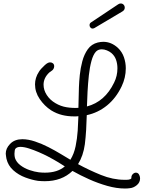

<svg xmlns="http://www.w3.org/2000/svg" viewBox="-20 -984 824 1102"><path d="M697 98Q649 98 596 83Q543 68 491.5 45Q440 22 396 -3Q335 56 237 56Q228 56 218 55.5Q208 55 198 54Q164 49 125 34.5Q86 20 56 -7Q26 -34 17 -73Q16 -81 14.5 -88.5Q13 -96 13 -102Q13 -132 37 -157Q51 -172 69 -178.5Q87 -185 108 -185Q142 -185 181 -172Q220 -159 258 -139.5Q296 -120 329 -100Q362 -80 384 -67Q405 -101 414 -145Q423 -189 426 -234Q429 -279 430 -317Q423 -316 416.5 -316Q410 -316 403 -316Q369 -316 336.5 -324Q304 -332 273 -351Q235 -376 208 -415.5Q181 -455 181 -500Q181 -518 186.5 -536.5Q192 -555 204 -573Q208 -580 217.5 -590.5Q227 -601 237.5 -610.5Q248 -620 255 -623Q261 -626 268 -626Q278 -626 284.5 -620Q291 -614 291 -604Q291 -592 282 -582Q278 -578 273 -575Q268 -572 263 -568Q246 -552 238 -534.5Q230 -517 230 -498Q230 -467 248.5 -438.5Q267 -410 298 -392Q328 -374 362 -368.5Q396 -363 430 -365Q431 -395 431.5 -424.5Q432 -454 433 -484Q434 -514 438 -553.5Q442 -593 452.5 -632.5Q463 -672 484 -701.5Q505 -731 541 -740Q549 -742 557.5 -743Q566 -744 573 -744Q619 -744 657 -709Q681 -686 691.5 -655Q702 -624 702 -592Q702 -538 678 -488Q646 -421 594.5 -379Q543 -337 478 -323Q477 -282 474.5 -239.5Q472 -197 467 -156Q458 -90 428 -42Q490 -8 559 20Q628 48 695 48Q701 48 707 48Q713 48 719 47Q731 45 734 39Q733 25 741.5 16Q750 7 760 7Q774 7 780 22Q782 26 783 31Q784 36 784 40Q784 63 765.5 78.5Q747 94 726 96Q719 97 712 97.5Q705 98 697 98ZM479 -373Q582 -400 635 -510Q654 -548 654 -592Q654 -618 646 -641Q638 -664 619 -680Q608 -689 593 -695Q578 -701 564 -701Q544 -701 531 -688Q515 -671 505 -634.5Q495 -598 490 -551.5Q485 -505 482.5 -458Q480 -411 479 -373ZM238 7Q310 7 352 -29Q326 -46 315.5 -52Q305 -58 288 -68Q278 -74 255 -86Q232 -98 203 -110.5Q174 -123 146 -132Q118 -141 97 -141Q78 -141 69 -131Q66 -128 64.5 -119.5Q63 -111 63 -101Q63 -88 66 -77Q74 -53 97 -35.5Q120 -18 149 -8Q178 2 203 5Q212 6 221 6.5Q230 7 238 7ZM511 -820Q504 -820 499 -826Q494 -832 494 -839Q494 -850 502 -855L658 -959Q665 -964 673 -964Q683 -964 689.5 -957Q696 -950 696 -940Q696 -926 682 -918L522 -823Q520 -822 517 -821Q514 -820 511 -820Z"/></svg>

Font: Twinkle Star
Style: Regular
Weight: 400
Designer: Robert E. Leuschke
Foundry: Robert E. Leuschke
Version: Version 2.010; ttfautohint (v1.8.3)